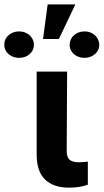

<svg xmlns="http://www.w3.org/2000/svg" viewBox="-104 -861 479 887"><path d="M206.1 -530.3 204.1 -165Q204.1 -134.3 217.8 -122.8Q231.4 -111.3 259.8 -111.3Q271.5 -111.3 282.5 -112.3Q293.5 -113.3 301.8 -114.3V-7.8Q265.1 5.9 214.8 5.9Q143.6 5.9 104.5 -31.2Q65.4 -68.4 65.4 -147.5V-530.3ZM116.2 -840.8H244.1L168 -680.7H94.7ZM-15.6 -715.8Q3.4 -715.8 19 -707.5Q34.7 -699.2 43.7 -685.1Q52.7 -670.9 52.7 -654.3Q52.7 -628.4 33.2 -611.1Q13.7 -593.8 -15.6 -593.8Q-34.7 -593.8 -50.5 -601.8Q-66.4 -609.9 -75.4 -623.8Q-84.5 -637.7 -84 -654.3Q-84.5 -670.9 -75.7 -685.1Q-66.9 -699.2 -51 -707.5Q-35.2 -715.8 -15.6 -715.8ZM287.1 -715.8Q305.7 -715.8 321 -707.5Q336.4 -699.2 345.5 -684.8Q354.5 -670.4 354.5 -653.3Q354.5 -637.2 345.5 -623.5Q336.4 -609.9 320.8 -601.8Q305.2 -593.8 287.1 -593.8Q267.1 -593.8 251.2 -601.8Q235.4 -609.9 226.6 -623.5Q217.8 -637.2 217.8 -653.3Q217.8 -670.4 226.6 -684.8Q235.4 -699.2 251.2 -707.5Q267.1 -715.8 287.1 -715.8Z"/></svg>

Font: Pretendard JP
Style: Bold
Weight: 700
Designer: Base glyphs from Inter by Rasmus Andersson; Hangeul glyphs from Noto Sans CJK(Source Han Sans) by Jang Soo-young and Kan
Foundry: Kil Hyung-jin
Version: Version 1.309